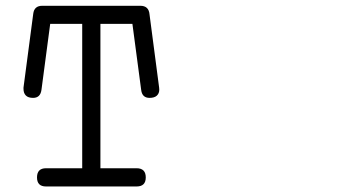

<svg xmlns="http://www.w3.org/2000/svg" viewBox="-20 -638 1244 674"><path d="M125.5 -322.3Q121.6 -294.4 96.2 -294.4Q79.1 -294.4 70.8 -302.7Q62.5 -311 62.5 -326.2V-330.6L96.7 -589.8Q100.1 -617.7 128.4 -617.7H472.7Q502.4 -617.7 504.9 -587.4L538.6 -330.6Q539.1 -328.1 539.1 -323.2Q539.1 -310.1 530.5 -302.2Q522 -294.4 504.9 -294.4Q479 -294.4 475.6 -322.3L444.8 -554.2H332.5V-47.4H459.5Q491.7 -47.4 491.7 -15.1Q491.7 16.6 459.5 16.6H300.8H141.6Q109.9 16.6 109.9 -15.1Q109.9 -47.4 141.6 -47.4H268.6V-554.2H156.2Z"/></svg>

Font: Erica Type
Style: Italic
Weight: 400
Monospace: yes
Designer: Peter Wiegel
Foundry: Peter Wiegel
Version: Version 1.000 2010 initial release